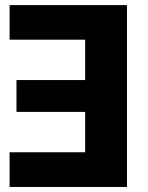

<svg xmlns="http://www.w3.org/2000/svg" viewBox="-20 -742 588 762"><path d="M18.1 -584.5V-721.7H483.9V0H18.1V-137.7H317.9V-297.9H45.4V-424.3H317.9V-584.5Z"/></svg>

Font: Estedad-FD ExtraBold
Style: Regular
Weight: 800
Designer: Amin Abedi
Version: Version 7.3